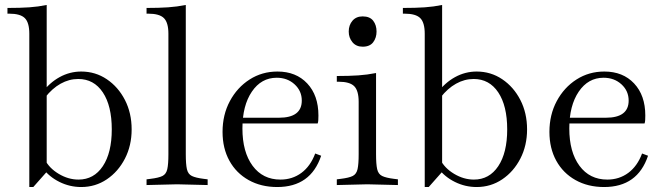

<svg xmlns="http://www.w3.org/2000/svg" viewBox="-20 -742 2664 773"><path d="M307 11Q261 11 219.5 -9.5Q178 -30 152 -65L161 -99Q178 -65 216.5 -42Q255 -19 296 -19Q358 -19 394 -73Q430 -127 430 -221Q430 -316 394 -370Q358 -424 295 -424Q258 -424 224 -405Q190 -386 162 -350L148 -367Q179 -409 220 -431.5Q261 -454 307 -454Q364 -454 410 -423Q456 -392 483 -339.5Q510 -287 510 -221Q510 -156 483 -103.5Q456 -51 410 -20Q364 11 307 11ZM98 11V-606Q98 -651 80 -669Q62 -687 17 -687H10V-710Q62 -710 98 -712.5Q134 -715 168 -722V-50L114 11Z M570 3V-20L586 -22Q619 -26 634 -33.5Q649 -41 653.5 -61Q658 -81 658 -121V-606Q658 -651 640 -669Q622 -687 577 -687H570V-710Q620 -710 656.5 -712.5Q693 -715 728 -722V-121Q728 -81 732.5 -61Q737 -41 752.5 -33.5Q768 -26 800 -22L816 -20V3L693 0Z M1096 11Q1031 11 981 -17Q931 -45 903.5 -95Q876 -145 876 -211Q876 -280 905.5 -335Q935 -390 985 -422Q1035 -454 1097 -454Q1172 -454 1217 -406Q1262 -358 1262 -277Q1262 -267 1261.5 -258.5Q1261 -250 1259 -245H952L954 -268H1103Q1195 -268 1195 -337Q1195 -376 1166 -402.5Q1137 -429 1094 -429Q1032 -429 994 -373Q956 -317 956 -225Q956 -130 997 -74.5Q1038 -19 1109 -19Q1157 -19 1193.5 -46Q1230 -73 1249 -124L1273 -115Q1231 11 1096 11Z M1336 3V-20L1352 -22Q1385 -26 1400 -33.5Q1415 -41 1419.5 -61Q1424 -81 1424 -121V-332Q1424 -377 1406 -395Q1388 -413 1343 -413H1336V-436Q1386 -436 1422.5 -438.5Q1459 -441 1494 -448V-121Q1494 -81 1498.5 -61Q1503 -41 1518.5 -33.5Q1534 -26 1566 -22L1582 -20V3L1459 0ZM1440 -554Q1414 -554 1399 -572Q1384 -590 1384 -615Q1384 -641 1399 -658.5Q1414 -676 1440 -676Q1469 -676 1482.5 -658.5Q1496 -641 1496 -615Q1496 -590 1482.5 -572Q1469 -554 1440 -554Z M1899 11Q1853 11 1811.5 -9.5Q1770 -30 1744 -65L1753 -99Q1770 -65 1808.5 -42Q1847 -19 1888 -19Q1950 -19 1986 -73Q2022 -127 2022 -221Q2022 -316 1986 -370Q1950 -424 1887 -424Q1850 -424 1816 -405Q1782 -386 1754 -350L1740 -367Q1771 -409 1812 -431.5Q1853 -454 1899 -454Q1956 -454 2002 -423Q2048 -392 2075 -339.5Q2102 -287 2102 -221Q2102 -156 2075 -103.5Q2048 -51 2002 -20Q1956 11 1899 11ZM1690 11V-606Q1690 -651 1672 -669Q1654 -687 1609 -687H1602V-710Q1654 -710 1690 -712.5Q1726 -715 1760 -722V-50L1706 11Z M2412 11Q2347 11 2297 -17Q2247 -45 2219.5 -95Q2192 -145 2192 -211Q2192 -280 2221.5 -335Q2251 -390 2301 -422Q2351 -454 2413 -454Q2488 -454 2533 -406Q2578 -358 2578 -277Q2578 -267 2577.5 -258.5Q2577 -250 2575 -245H2268L2270 -268H2419Q2511 -268 2511 -337Q2511 -376 2482 -402.5Q2453 -429 2410 -429Q2348 -429 2310 -373Q2272 -317 2272 -225Q2272 -130 2313 -74.5Q2354 -19 2425 -19Q2473 -19 2509.5 -46Q2546 -73 2565 -124L2589 -115Q2547 11 2412 11Z"/></svg>

Font: Baskervville
Style: Regular
Weight: 400
Designer: Alexis Faudot, Rémi Forte, Morgane Pierson, Rafael Ribas, Tanguy Vanlaeys, Rosalie Wagner, Thomas Huot-Marchand
Foundry: ANRT
Version: Version 1.100